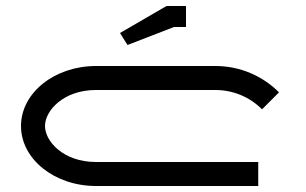

<svg xmlns="http://www.w3.org/2000/svg" viewBox="-20 -620 1020 640"><path d="M380 -510 405 -470 560 -530H600V-600H535ZM840.8 0V-80H300C191.2 -80 130 -149 130 -200C130 -251 191.2 -320 300 -320H697.8C758.8 -320 813.5 -295.6 853.4 -255.6L910 -312.2C855.7 -366.5 780.7 -400 697.8 -400H300C161.8 -400 50 -310.5 50 -200C50 -89.5 161.8 0 300 0Z"/></svg>

Font: KetosagCBd
Style: Regular
Weight: 500
Designer: gluk
Foundry: gluk
Version: Version 00.0024